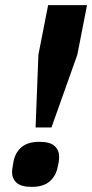

<svg xmlns="http://www.w3.org/2000/svg" viewBox="-20 -718 360 750"><path d="M181 -220H119L130 -504L168 -698H320L282 -504ZM104 12Q62 12 44.5 -4.5Q27 -21 27 -46Q27 -51 28 -58.5Q29 -66 33 -88Q40 -123 64.5 -143.5Q89 -164 134 -164Q176 -164 193.5 -147.5Q211 -131 211 -106Q211 -102 210.5 -94Q210 -86 205 -64Q198 -30 173.5 -9Q149 12 104 12Z"/></svg>

Font: IBM Plex Sans
Style: Bold Italic
Weight: 700
Italic angle: -11.31°
Designer: Mike Abbink, Paul van der Laan, Pieter van Rosmalen
Foundry: Bold Monday
Version: Version 3.201